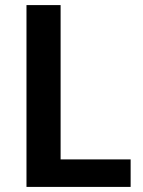

<svg xmlns="http://www.w3.org/2000/svg" viewBox="-20 -734 563 754"><path d="M84 0V-714H218V-108H493V0Z"/></svg>

Font: Noto Sans Display SemiBold
Style: Regular
Weight: 600
Designer: Monotype Design Team
Foundry: Monotype Imaging Inc.
Version: Version 2.003